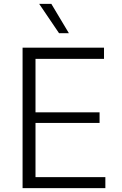

<svg xmlns="http://www.w3.org/2000/svg" viewBox="-20 -975 633 995"><path d="M97 0H526V-57H164V-338H496V-393H164V-670H519V-728H97ZM183 -955 286 -803H337L246 -955Z"/></svg>

Font: Wafeq Light
Style: Regular
Weight: 300
Designer: Rasmus Andersson & Azza Alameddine
Foundry: Google & TypeTogether
Version: Version 3.000;January 28, 2025;FontCreator 15.0.0.3014 64-bi